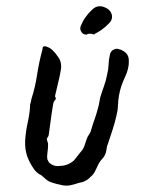

<svg xmlns="http://www.w3.org/2000/svg" viewBox="-20 -576 490 611"><path d="M330 -541Q337 -532 336.5 -521.5Q336 -511 328 -503Q318 -492 305 -482.5Q292 -473 281 -468Q280 -466 279 -466Q275 -468 269.5 -468.5Q264 -469 259 -468Q258 -468 258 -467Q258 -466 256 -466Q246 -465 240 -473Q234 -481 236 -491Q248 -522 273 -545Q289 -561 310 -554Q324 -549 330 -541ZM390 -383Q391 -358 377.5 -330Q364 -302 359 -274Q356 -258 355.5 -241.5Q355 -225 351 -210Q347 -191 339 -165.5Q331 -140 324 -120Q320 -111 319 -101Q318 -91 314 -83Q311 -76 304.5 -69.5Q298 -63 294 -55Q291 -48 288.5 -43.5Q286 -39 284 -34Q278 -21 269 -14Q268 -13 267 -12Q266 -11 265 -10Q256 -1 241 4Q233 5 224.5 8Q216 11 206 13Q196 16 181 14Q171 12 161 9.5Q151 7 140 3Q135 1 130 -2.5Q125 -6 121 -10Q117 -13 113.5 -16.5Q110 -20 106 -21Q95 -28 88 -38Q74 -58 66.5 -79Q59 -100 60 -128Q62 -159 68.5 -187.5Q75 -216 76 -245Q78 -249 78.5 -253Q79 -257 80 -261Q92 -298 98 -338Q104 -378 115 -418Q115 -420 115.5 -421.5Q116 -423 116 -424V-426Q119 -429 123 -429Q137 -426 147 -416.5Q157 -407 164 -396Q177 -380 174 -356Q171 -336 165 -312.5Q159 -289 155 -270Q155 -269 156.5 -266Q158 -263 158 -263Q157 -259 154 -256Q151 -253 150 -249Q146 -227 142.5 -201.5Q139 -176 135 -146Q134 -142 132 -139.5Q130 -137 129 -134Q129 -130 131 -125.5Q133 -121 133 -116Q133 -103 131 -90.5Q129 -78 131 -68Q134 -64 135 -60Q150 -45 170 -48Q181 -48 190 -51Q203 -55 215 -65Q221 -72 226.5 -79.5Q232 -87 238 -94Q242 -98 244 -102Q246 -106 248 -110Q252 -121 255 -131Q258 -141 264 -149Q269 -156 271 -166Q276 -183 281.5 -198Q287 -213 291 -229Q294 -238 295.5 -247.5Q297 -257 299 -266Q304 -283 310.5 -300.5Q317 -318 321 -339Q325 -354 325.5 -370.5Q326 -387 330 -403Q332 -413 341.5 -418Q351 -423 360 -419Q362 -418 364 -418Q366 -418 368 -416Q390 -406 390 -383Z"/></svg>

Font: Slackside One
Style: Regular
Weight: 400
Version: Version 1.000